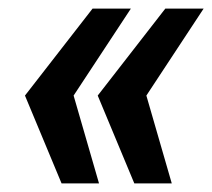

<svg xmlns="http://www.w3.org/2000/svg" viewBox="-20 -547 493 446"><path d="M123 -121 38 -325 195 -527H284L151 -325L210 -121ZM292 -121 207 -325 364 -527H453L320 -325L379 -121Z"/></svg>

Font: Archivo ExtraCondensed
Style: Bold Italic
Weight: 700
Width: 2
Italic angle: -10°
Designer: Hector Gatti
Foundry: Omnibus-Type
Version: Version 2.001